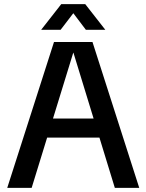

<svg xmlns="http://www.w3.org/2000/svg" viewBox="-20 -908 708 928"><path d="M15 0 241 -705H427L653 0H535L335 -653H334L133 0ZM168 -243V-335H500V-243ZM179 -764 276 -888H392L489 -764H395L311 -875H358L273 -764Z"/></svg>

Font: TikTok Sans 24pt Medium
Style: Regular
Weight: 500
Version: Version 4.000